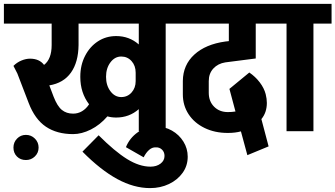

<svg xmlns="http://www.w3.org/2000/svg" viewBox="-55 -673 1721 985"><path d="M888 -552H795V0H657V-113Q608 -70 541 -70Q517 -70 496 -76Q458 -32 411 -8.5Q364 15 320 15Q237 15 180.5 -23Q124 -61 92 -145L34 -296L14 -335Q32 -353 55 -362.5Q78 -372 99 -372Q147 -372 171 -340Q210 -370 210 -442V-552H-35V-653H888ZM402 -138Q357 -197 357 -278V-279V-280Q357 -339 381.5 -386.5Q406 -434 447.5 -461Q489 -488 541 -488Q608 -488 657 -445V-552H348V-442Q347 -354 309 -300.5Q271 -247 198 -235L220 -177Q239 -128 262.5 -109Q286 -90 320 -90Q345 -90 366 -102.5Q387 -115 402 -138ZM641 -257V-300Q641 -336 620 -359.5Q599 -383 567 -383Q534 -383 511.5 -353Q489 -323 489 -279Q489 -235 511.5 -205Q534 -175 567 -175Q599 -175 620 -198.5Q641 -222 641 -257Z M14 84Q14 57 32.5 38Q51 19 78 19Q105 19 124 38Q143 57 143 84Q143 111 124 129.5Q105 148 78 148Q50 148 32 130Q14 112 14 84Z M908 131Q908 177 882 213.5Q856 250 812 271Q768 292 715 292Q632 292 546.5 245.5Q461 199 368 105L451 21Q534 104 597 143Q660 182 717 182Q748 182 768.5 166.5Q789 151 789 127Q789 107 776 94.5Q763 82 744 83Q726 82 710 96Q694 110 682 134L591 82Q610 35 652 5.5Q694 -24 748 -24Q790 -24 827 -3Q864 18 886 53.5Q908 89 908 131Z M1101 -353Q1063 -347 1039.5 -321.5Q1016 -296 1016 -257V-197Q1016 -153 1043.5 -125.5Q1071 -98 1114 -98Q1134 -98 1153 -101L1122 -217L1224 -301Q1255 -280 1277.5 -250.5Q1300 -221 1308 -190Q1314 -166 1314 -145Q1314 -96 1286 -62L1323 78L1214 123L1181 1Q1152 9 1115 9H1114H1113Q1047 9 994.5 -16.5Q942 -42 912.5 -87Q883 -132 883 -189V-258Q884 -340 942 -393Q1000 -446 1101 -460L1119 -462V-552H818V-653H1393V-552H1257V-373Z M1323 -653H1646V-552H1553V0H1415V-552H1323Z"/></svg>

Font: Akshar SemiBold
Style: Regular
Weight: 600
Designer: Tall Chai
Foundry: Tall Chai
Version: Version 1.000